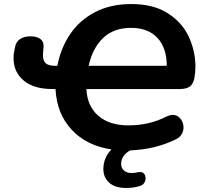

<svg xmlns="http://www.w3.org/2000/svg" viewBox="-20 -735 1018 951"><path d="M419 -409H806Q806 -497 760 -547Q714 -597 629 -597Q543 -597 490.5 -546.5Q438 -496 419 -409ZM492 102Q492 47 532 5Q409 -13 335 -92.5Q261 -172 255 -294H239Q148 -294 97.5 -336Q47 -378 47 -448Q47 -463 50 -479L55 -504Q60 -529 80 -542Q100 -555 131 -555Q161 -555 178.5 -543Q196 -531 196 -507Q196 -499 195 -495L193 -468Q191 -437 205 -423Q219 -409 253 -409H264Q281 -497 327.5 -566Q374 -635 451 -675Q528 -715 630 -715Q741 -715 812.5 -668.5Q884 -622 916 -551Q948 -480 948 -405Q948 -377 943 -349Q936 -315 917.5 -304.5Q899 -294 871 -294H408Q412 -209 467 -161.5Q522 -114 616 -114Q720 -114 805 -158Q823 -166 835 -166Q859 -166 874 -147Q889 -128 889 -104Q889 -86 880 -70.5Q871 -55 853 -46Q752 5 624 10Q580 36 580 77Q580 97 594 109.5Q608 122 630 122Q649 122 663 118Q667 117 674 117Q687 117 694 126Q701 135 701 148Q701 160 694.5 170.5Q688 181 676 185Q645 196 605 196Q550 196 521 170Q492 144 492 102Z"/></svg>

Font: SN Pro Bold
Style: Bold Italic
Weight: 700
Italic angle: -9°
Designer: Tobias Whetton
Foundry: Supernotes
Version: Version 1.003